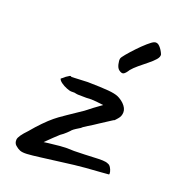

<svg xmlns="http://www.w3.org/2000/svg" viewBox="-111 -674 660 741"><g transform="rotate(20 219.0 -303.5)"><path d="M140 -22Q102 -17 83 -16Q64 -15 54 -19Q44 -23 34 -32Q25 -40 26 -54.5Q27 -69 58 -101Q77 -124 97 -144.5Q117 -165 133 -178Q140 -184 148.5 -190Q157 -196 176.5 -209.5Q196 -223 235 -249Q254 -264 264 -271.5Q274 -279 280.5 -283.5Q287 -288 295 -294Q288 -295 266 -297.5Q244 -300 224 -298Q196 -298 189.5 -298.5Q183 -299 175 -301H160Q155 -301 142 -306Q129 -311 118 -319Q107 -327 106 -334Q106 -334 112 -338.5Q118 -343 122 -347Q130 -352 134.5 -355Q139 -358 143 -354Q143 -354 164 -355Q185 -356 209 -357Q267 -356 294.5 -353.5Q322 -351 335.5 -345Q349 -339 362 -327Q378 -311 378 -294.5Q378 -278 367 -266Q363 -262 359.5 -257.5Q356 -253 353 -253Q353 -253 339 -244Q325 -235 305 -222Q286 -209 267.5 -198Q249 -187 245 -182Q238 -178 228 -171.5Q218 -165 214 -161Q211 -157 200.5 -147Q190 -137 178 -129Q169 -121 157 -109.5Q145 -98 136.5 -89.5Q128 -81 128 -81Q128 -81 146.5 -83.5Q165 -86 193 -88.5Q221 -91 250 -89Q297 -90 324.5 -91.5Q352 -93 366.5 -92.5Q381 -92 389 -88Q396 -86 401 -78Q406 -70 408 -61.5Q410 -53 408 -50Q404 -50 377 -47.5Q350 -45 315 -43Q269 -39 226 -33Q183 -27 140 -22ZM308 -441Q300 -447 296.5 -462Q293 -477 295 -485Q296 -490 308.5 -505Q321 -520 338.5 -538.5Q356 -557 372.5 -571.5Q389 -586 397 -589Q409 -594 420 -582.5Q431 -571 438 -554Q440 -544 429.5 -532Q419 -520 402.5 -507Q386 -494 370 -480.5Q354 -467 345 -456Q335 -440 327.5 -436Q320 -432 308 -441Z"/></g></svg>

Font: Caveat Medium
Style: Regular
Weight: 500
Designer: Pablo Impallari
Foundry: Pablo Impallari
Version: Version 2.000